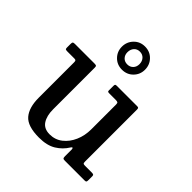

<svg xmlns="http://www.w3.org/2000/svg" viewBox="-213 -949 1113 1113"><g transform="rotate(45 343.0 -393.0)"><path d="M116 -151V-441Q116 -450.5 113.5 -454.2Q111 -458 102 -458H44Q34 -458 30 -460.2Q26 -462.5 26 -472.5V-501.5Q26 -513.5 29.2 -516.8Q32.5 -520 44 -520H203.5Q215 -520 218.8 -517.5Q222.5 -515 222.5 -504V-162.5Q222.5 -109.5 243.5 -77.5Q264.5 -45.5 310.5 -45.5Q355.5 -45.5 389.2 -72Q423 -98.5 442 -142Q461 -185.5 461 -237V-440.5Q461 -452.5 456.2 -455.2Q451.5 -458 440.5 -458H388.5Q381 -458 377.2 -459.5Q373.5 -461 373.5 -468.5V-505Q373.5 -513.5 375.8 -516.8Q378 -520 386.5 -520H555Q563 -520 565.2 -516.5Q567.5 -513 567.5 -504.5V-79.5Q567.5 -67.5 570.5 -64.8Q573.5 -62 585.5 -62H641Q648 -62 652.8 -59.8Q657.5 -57.5 657.5 -49.5V-17Q657.5 -7 655.2 -3.5Q653 0 643.5 0H481Q469.5 0 466.5 -3.8Q463.5 -7.5 463.5 -19.5V-76Q463.5 -81.5 459.8 -84.5Q456 -87.5 450.5 -78Q426.5 -38.5 386 -13.5Q345.5 11.5 280.5 11.5Q186.5 11.5 151.2 -29.8Q116 -71 116 -151ZM342 -607Q301.5 -607 274.5 -634.5Q247.5 -662 247.5 -701.5Q247.5 -741 274.5 -769Q301.5 -797 342 -797Q383 -797 410 -769.2Q437 -741.5 437 -701.5Q437 -662 409.8 -634.5Q382.5 -607 342 -607ZM342 -650.5Q364 -650.5 377.8 -664.8Q391.5 -679 391.5 -701.5Q391.5 -725 377.8 -740Q364 -755 342 -755Q320 -755 306.5 -740Q293 -725 293 -701.5Q293 -679 306.5 -664.8Q320 -650.5 342 -650.5Z"/></g></svg>

Font: Besley* Medium
Style: Regular
Weight: 500
Designer: Owen Earl
Foundry: indestructible type*
Version: Version 3.000; ttfautohint (v1.8.3)